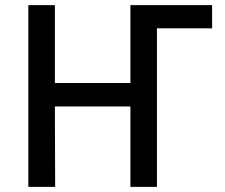

<svg xmlns="http://www.w3.org/2000/svg" viewBox="-20 -725 874 745"><path d="M90 0V-705H193V-403H486V-705H803V-615H589V0H486V-312H193L194 0Z"/></svg>

Font: Nunito Sans 7pt Condensed SemiBold
Style: Regular
Weight: 600
Width: 3
Designer: Vernon Adams
Foundry: Vernon Adams
Version: Version 3.101;gftools[0.9.27]